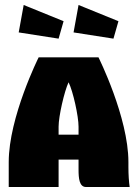

<svg xmlns="http://www.w3.org/2000/svg" viewBox="-20 -750 550 770"><path d="M435 -595 455 -665 295 -730 275 -620ZM215 -595 235 -665 75 -730 55 -620ZM135 -520C135 -520 15 -280 15 -100V0H215V-110H295V-70C295 -35 298 0 325 0H500C497 -20 495 -49 495 -80V-100C495 -280 375 -520 375 -520ZM215 -210V-242C215 -284 238 -384 255 -420C273 -384 295 -284 295 -242V-210Z"/></svg>

Font: MikodacsPCS
Style: Regular
Weight: 900
Designer: gluk (gluksza@wp.pl)
Foundry: gluk (gluksza@wp.pl)
Version: Version 0.27